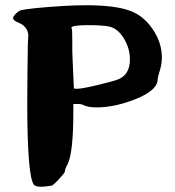

<svg xmlns="http://www.w3.org/2000/svg" viewBox="-20 -709 669 733"><path d="M30 -640Q30 -647 42 -658Q52 -668 62 -670.5Q72 -673 116 -678Q232 -689 308 -689Q414 -689 470 -670Q524 -653 561 -600.5Q598 -548 598 -489Q598 -465 590 -439Q582 -413 582 -407Q582 -365 501 -332Q420 -299 348 -299Q316 -299 298 -308Q292 -312 276 -312H260V-284Q260 -126 238 -82Q228 -64 228 -56Q228 -51 220 -42Q184 0 176 0Q174 0 168 1Q162 2 153 3Q144 4 136 4Q118 4 110 -3Q84 -34 84 -319Q84 -373 85 -444.5Q86 -516 86 -521V-534Q86 -541 87 -553.5Q88 -566 88 -572Q88 -606 52 -622Q30 -630 30 -640ZM252 -602 254 -601V-600Q256 -598 256 -546V-512Q256 -503 259 -438Q262 -373 262 -372Q264 -370 272 -370Q294 -370 355 -385Q416 -400 426 -404Q476 -421 476 -482Q476 -523 454 -560.5Q432 -598 400 -607Q376 -613 314 -613Q252 -613 252 -602Z"/></svg>

Font: NaniFont Regular
Style: Regular
Weight: 400
Designer: Nanigashitei
Version: Version 1.036